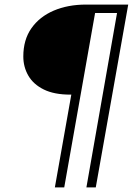

<svg xmlns="http://www.w3.org/2000/svg" viewBox="-20 -720 584 840"><path d="M220 100 292 -306H288Q217 -306 171.5 -328.5Q126 -351 104 -389Q82 -427 82 -473Q82 -546 117.5 -596.5Q153 -647 215 -673.5Q277 -700 357 -700H541L399 100H358L492 -663H396L261 100Z"/></svg>

Font: DM Sans 9pt ExtraLight
Style: Italic
Weight: 250
Italic angle: -10°
Version: Version 4.004;gftools[0.9.30]